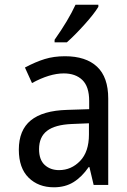

<svg xmlns="http://www.w3.org/2000/svg" viewBox="-20 -786 540 816"><path d="M60 -150Q60 -233 111 -274.5Q162 -316 265 -319L359 -322V-357Q359 -418 330 -446Q301 -474 251 -474Q191 -474 116 -433L86 -499Q131 -523 170 -535Q209 -547 256 -547Q345 -547 392.5 -502.5Q440 -458 440 -367V0H378L360 -76H357Q328 -34 292.5 -12Q257 10 209 10Q143 10 101.5 -31Q60 -72 60 -150ZM358 -214V-262L285 -259Q214 -256 180 -230Q146 -204 146 -152Q146 -107 170 -85Q194 -63 231 -63Q283 -63 320.5 -102Q358 -141 358 -214ZM212 -617Q270 -699 301 -766H398V-757Q380 -727 338.5 -681Q297 -635 264 -606H212Z"/></svg>

Font: Noto Sans Mono UI Cond
Style: Regular
Weight: 400
Width: 3
Monospace: yes
Designer: Monotype Design team
Foundry: Monotype Imaging Inc.
Version: Version 1.000